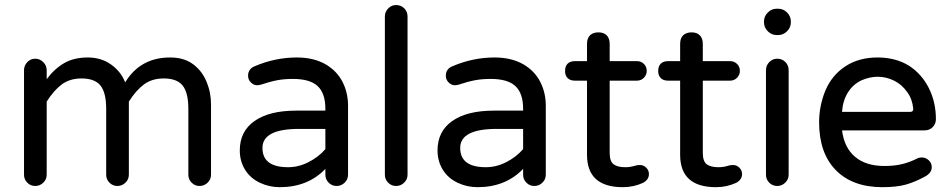

<svg xmlns="http://www.w3.org/2000/svg" viewBox="-20 -739 3808 769"><path d="M825.2 -320.3V-39.1Q825.2 -20.5 811.5 -7.3Q797.9 5.9 779.3 5.9Q760.7 5.9 747.6 -7.3Q734.4 -20.5 734.4 -39.1V-302.7Q734.4 -368.2 711.4 -396.5Q688.5 -424.8 635.7 -424.8Q588.9 -424.8 556.6 -400.9Q524.4 -377 496.1 -332V-39.1Q496.1 -20.5 482.4 -7.3Q468.8 5.9 450.2 5.9Q431.6 5.9 418.5 -7.3Q405.3 -20.5 405.3 -39.1V-302.7Q405.3 -368.2 382.3 -396.5Q359.4 -424.8 306.6 -424.8Q259.8 -424.8 227.5 -400.9Q195.3 -377 167 -332V-39.1Q167 -20.5 153.3 -7.3Q139.6 5.9 121.1 5.9Q102.5 5.9 89.4 -7.3Q76.2 -20.5 76.2 -39.1V-458Q76.2 -476.6 89.4 -490.2Q102.5 -503.9 121.1 -503.9Q139.6 -503.9 153.3 -490.2Q167 -476.6 167 -458V-421.9Q197.3 -462.9 236.3 -485.8Q275.4 -508.8 332 -508.8Q384.8 -508.8 424.3 -481Q463.9 -453.1 481.4 -409.2Q542 -508.8 661.1 -508.8Q717.8 -508.8 753.9 -481.4Q789.1 -455.1 807.1 -412.1Q825.2 -369.1 825.2 -320.3Z M1021.5 -6.8Q983.4 -24.4 961.9 -58.6Q940.4 -92.8 940.4 -136.7Q940.4 -212.9 999.5 -254.4Q1058.6 -295.9 1166 -295.9H1283.2V-302.7Q1283.2 -365.2 1252.4 -394Q1221.7 -422.9 1153.3 -422.9Q1118.2 -422.9 1089.8 -417.5Q1061.5 -412.1 1023.4 -399.4L1010.7 -397.5Q996.1 -397.5 984.9 -408.7Q973.6 -419.9 973.6 -435.5Q973.6 -462.9 1000 -473.6Q1082 -508.8 1168.9 -508.8Q1236.3 -508.8 1284.2 -481.4Q1329.1 -455.1 1351.6 -411.6Q1374 -368.2 1374 -315.4V-39.1Q1374 -20.5 1360.4 -7.3Q1346.7 5.9 1328.1 5.9Q1309.6 5.9 1296.4 -7.3Q1283.2 -20.5 1283.2 -39.1V-62.5Q1212.9 10.7 1100.6 10.7Q1058.6 10.7 1021.5 -6.8ZM1283.2 -141.6V-222.7H1177.7Q1031.2 -222.7 1031.2 -146.5Q1031.2 -69.3 1133.8 -69.3Q1175.8 -69.3 1215.3 -89.4Q1254.9 -109.4 1283.2 -141.6Z M1521.5 -39.1V-672.9Q1521.5 -691.4 1534.7 -705.1Q1547.9 -718.8 1566.4 -718.8Q1585.9 -718.8 1599.1 -705.6Q1612.3 -692.4 1612.3 -672.9V-39.1Q1612.3 -20.5 1598.6 -7.3Q1585 5.9 1566.4 5.9Q1547.9 5.9 1534.7 -7.3Q1521.5 -20.5 1521.5 -39.1Z M1813.5 -6.8Q1775.4 -24.4 1753.9 -58.6Q1732.4 -92.8 1732.4 -136.7Q1732.4 -212.9 1791.5 -254.4Q1850.6 -295.9 1958 -295.9H2075.2V-302.7Q2075.2 -365.2 2044.4 -394Q2013.7 -422.9 1945.3 -422.9Q1910.2 -422.9 1881.8 -417.5Q1853.5 -412.1 1815.4 -399.4L1802.7 -397.5Q1788.1 -397.5 1776.9 -408.7Q1765.6 -419.9 1765.6 -435.5Q1765.6 -462.9 1792 -473.6Q1874 -508.8 1960.9 -508.8Q2028.3 -508.8 2076.2 -481.4Q2121.1 -455.1 2143.6 -411.6Q2166 -368.2 2166 -315.4V-39.1Q2166 -20.5 2152.3 -7.3Q2138.7 5.9 2120.1 5.9Q2101.6 5.9 2088.4 -7.3Q2075.2 -20.5 2075.2 -39.1V-62.5Q2004.9 10.7 1892.6 10.7Q1850.6 10.7 1813.5 -6.8ZM2075.2 -141.6V-222.7H1969.7Q1823.2 -222.7 1823.2 -146.5Q1823.2 -69.3 1925.8 -69.3Q1967.8 -69.3 2007.3 -89.4Q2046.9 -109.4 2075.2 -141.6Z M2579.1 -42Q2579.1 -19.5 2555.7 -6.8Q2517.6 10.7 2474.6 10.7Q2331.1 10.7 2331.1 -119.1V-416H2282.2Q2263.7 -416 2253.4 -426.3Q2243.2 -436.5 2243.2 -455.1Q2243.2 -473.6 2253.4 -483.9Q2263.7 -494.1 2282.2 -494.1H2331.1V-563.5Q2331.1 -585.9 2343.3 -597.7Q2355.5 -609.4 2377 -609.4Q2398.4 -609.4 2410.2 -597.2Q2421.9 -585 2421.9 -563.5V-494.1H2531.2Q2547.9 -494.1 2559.1 -482.9Q2570.3 -471.7 2570.3 -455.1Q2570.3 -439.5 2559.1 -427.7Q2547.9 -416 2531.2 -416H2421.9V-127Q2421.9 -92.8 2437.5 -81.1Q2453.1 -69.3 2484.4 -69.3Q2504.9 -69.3 2523.4 -75.2Q2525.4 -75.2 2526.4 -76.2Q2536.1 -78.1 2543 -78.1Q2557.6 -78.1 2568.4 -67.4Q2579.1 -56.6 2579.1 -42Z M2952.1 -42Q2952.1 -19.5 2928.7 -6.8Q2890.6 10.7 2847.7 10.7Q2704.1 10.7 2704.1 -119.1V-416H2655.3Q2636.7 -416 2626.5 -426.3Q2616.2 -436.5 2616.2 -455.1Q2616.2 -473.6 2626.5 -483.9Q2636.7 -494.1 2655.3 -494.1H2704.1V-563.5Q2704.1 -585.9 2716.3 -597.7Q2728.5 -609.4 2750 -609.4Q2771.5 -609.4 2783.2 -597.2Q2794.9 -585 2794.9 -563.5V-494.1H2904.3Q2920.9 -494.1 2932.1 -482.9Q2943.4 -471.7 2943.4 -455.1Q2943.4 -439.5 2932.1 -427.7Q2920.9 -416 2904.3 -416H2794.9V-127Q2794.9 -92.8 2810.5 -81.1Q2826.2 -69.3 2857.4 -69.3Q2877.9 -69.3 2896.5 -75.2Q2898.4 -75.2 2899.4 -76.2Q2909.2 -78.1 2916 -78.1Q2930.7 -78.1 2941.4 -67.4Q2952.1 -56.6 2952.1 -42Z M3040 -649.4V-653.3Q3040 -673.8 3055.2 -689Q3070.3 -704.1 3090.8 -704.1H3096.7Q3117.2 -704.1 3132.3 -689Q3147.5 -673.8 3147.5 -653.3V-649.4Q3147.5 -628.9 3132.3 -613.8Q3117.2 -598.6 3096.7 -598.6H3090.8Q3070.3 -598.6 3055.2 -613.8Q3040 -628.9 3040 -649.4ZM3047.9 -39.1V-458Q3047.9 -476.6 3061 -490.2Q3074.2 -503.9 3092.8 -503.9Q3112.3 -503.9 3125.5 -490.7Q3138.7 -477.5 3138.7 -458V-39.1Q3138.7 -20.5 3125 -7.3Q3111.3 5.9 3092.8 5.9Q3074.2 5.9 3061 -7.3Q3047.9 -20.5 3047.9 -39.1Z M3260.7 -249Q3260.7 -315.4 3286.1 -377Q3312.5 -438.5 3366.2 -473.6Q3419.9 -508.8 3495.1 -508.8Q3567.4 -508.8 3621.1 -475.6Q3671.9 -442.4 3700.2 -386.2Q3728.5 -330.1 3728.5 -261.7Q3728.5 -243.2 3715.8 -230Q3703.1 -216.8 3682.6 -216.8H3352.5Q3361.3 -147.5 3404.8 -110.8Q3448.2 -74.2 3522.5 -74.2Q3561.5 -74.2 3592.3 -81.5Q3623 -88.9 3654.3 -104.5Q3661.1 -108.4 3671.9 -108.4Q3687.5 -108.4 3699.7 -97.2Q3711.9 -85.9 3711.9 -69.3Q3711.9 -46.9 3685.5 -32.2Q3644.5 -9.8 3607.4 0.5Q3570.3 10.7 3514.6 10.7Q3394.5 10.7 3327.6 -57.6Q3260.7 -126 3260.7 -249ZM3637.7 -303.7Q3633.8 -342.8 3614.3 -369.1Q3592.8 -400.4 3561 -416Q3529.3 -431.6 3495.1 -431.6Q3463.9 -431.6 3429.7 -417Q3395.5 -400.4 3375.5 -367.7Q3355.5 -335 3352.5 -291H3626Q3638.7 -291 3637.7 -303.7Z"/></svg>

Font: jf-openhuninn-1.0
Style: Regular
Weight: 400
Designer: [Kosugi Maru]
      Designed by Motoya company      

      [Varela Round]
      Joe Prince(Latin component); Avraham Co
Foundry: justfont CO.,LTD.
Version: 1.0